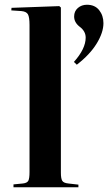

<svg xmlns="http://www.w3.org/2000/svg" viewBox="-20 -793 461 813"><path d="M305.2 -519 293 -530.8Q342.8 -586.4 342.8 -633.8Q342.8 -661.1 316.9 -680.2Q293.9 -698.2 293.9 -723.1Q293.9 -745.6 309.8 -759.3Q325.7 -772.9 348.1 -772.9Q381.8 -772.9 399.9 -750Q418 -727.1 418 -694.8Q418 -655.3 389.2 -608.4Q360.4 -561.5 305.2 -519ZM37.1 0V-12.2L77.1 -16.1Q94.7 -18.1 99.9 -27.6Q105 -37.1 105 -64.9V-687Q105 -720.2 98.4 -732.2Q91.8 -744.1 70.8 -746.1L27.8 -749L28.8 -759.8L231 -767.1L237.8 -761.2V-62Q237.8 -36.6 243.7 -27.3Q249.5 -18.1 269 -16.1L312 -11.2V0Z"/></svg>

Font: Display Semibold
Style: Regular
Weight: 600
Designer: Latin by Veronika Burian and Jose Scaglione. Greek by Irene Vlachou. Cyrillic by Vera Evstafieva.
Foundry: TypeTogether
Version: Version 3.002